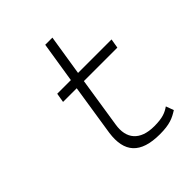

<svg xmlns="http://www.w3.org/2000/svg" viewBox="-178 -733 815 815"><g transform="rotate(-45 230.0 -325.5)"><path d="M113 -407H195L159 -175C145 -72 190 -19 307 -19C366 -19 391 -31 421 -50L408 -85C386 -70 365 -60 314 -60C228 -60 191 -107 203 -181L238 -407H439L446 -449H245L274 -632H231L202 -449H120Z"/></g></svg>

Font: Charger Sport
Style: HLExtObl
Weight: 100
Designer: Jasper
Foundry: Cannot Into Space Fonts
Version: Version 1.1